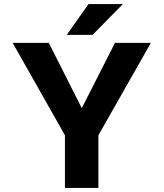

<svg xmlns="http://www.w3.org/2000/svg" viewBox="-20 -921 803 941"><path d="M380.8 -391 219.1 -711H42L298.3 -258V0H462.2V-258L719.6 -711H543.6ZM413.8 -901 307.1 -750H433.6L582.1 -901Z"/></svg>

Font: Asimov
Style: Wid
Weight: 500
Designer: Google
Version: Version 2.000980; 2014